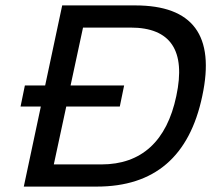

<svg xmlns="http://www.w3.org/2000/svg" viewBox="-20 -690 781 710"><path d="M480 -670H210L147 -374H72L56 -296H131L68 0H338C551 0 681 -111 728 -335C776 -559 693 -670 480 -670ZM179 -82 225 -296H423L439 -374H241L287 -588H463C611 -588 668 -503 632 -335C597 -168 503 -82 355 -82Z"/></svg>

Font: LT Wave Text Italic
Style: Regular
Weight: 400
Designer: Daniel Lyons
Version: Version 2.5 (Glyphs App)